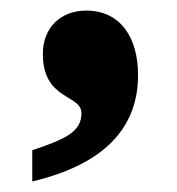

<svg xmlns="http://www.w3.org/2000/svg" viewBox="-20 -189 334 363"><path d="M41 154C189 119 241 43 241 -47C241 -119 207 -169 143 -169C96 -169 61 -138 61 -87C61 1 134 -11 134 25C134 60 104 74 41 95Z"/></svg>

Font: Noto Serif Malayalam Black
Style: Regular
Weight: 900
Designer: Indian type Foundry, Jelle Bosma, Monotype Design Team
Foundry: Monotype Imaging Inc.
Version: Version 2.104